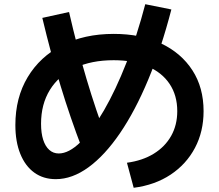

<svg xmlns="http://www.w3.org/2000/svg" viewBox="-20 -838 1040 912"><path d="M583 -65Q657 -75 710.5 -108Q764 -141 793 -192.5Q822 -244 822 -310Q822 -385 785.5 -439.5Q749 -494 681 -523Q613 -552 520 -552Q414 -552 336.5 -515.5Q259 -479 217 -411Q175 -343 175 -250Q175 -206 185 -174.5Q195 -143 214 -126Q233 -109 259 -109Q307 -109 362.5 -163Q418 -217 474 -314Q530 -411 580.5 -540Q631 -669 670 -818L794 -793Q746 -608 684 -459.5Q622 -311 550 -205.5Q478 -100 400.5 -43.5Q323 13 245 13Q186 13 143 -18Q100 -49 76.5 -107Q53 -165 53 -244Q53 -374 111.5 -471.5Q170 -569 275 -623Q380 -677 520 -677Q650 -677 745.5 -631.5Q841 -586 894 -504Q947 -422 947 -310Q947 -213 906 -135.5Q865 -58 790.5 -8.5Q716 41 615 54ZM370 -132Q313 -281 267.5 -431Q222 -581 181 -753L308 -781Q347 -611 391 -463Q435 -315 489 -172Z"/></svg>

Font: M PLUS 1 Code
Style: Regular
Weight: 400
Designer: Coji Morishita
Foundry: UNDERFOREST DESIGN
Version: Version 1.005